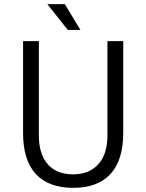

<svg xmlns="http://www.w3.org/2000/svg" viewBox="-20 -898 704 924"><path d="M573 -258V-700H497V-246Q497 -156 453 -107.5Q409 -59 332 -59Q252 -59 209.5 -108Q167 -157 167 -246V-700H91V-258Q91 -127 152.5 -60.5Q214 6 332 6Q450 6 511.5 -60.5Q573 -127 573 -258ZM367 -754H306L208 -878H292Z"/></svg>

Font: Gudea
Style: Regular
Weight: 400
Designer: Agustina Mingote
Foundry: Agustina Mingote
Version: Version 1.002